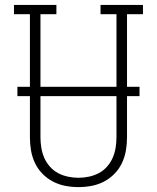

<svg xmlns="http://www.w3.org/2000/svg" viewBox="-20 -755 640 783"><path d="M300 8Q273 8 246.5 3Q220 -2 196 -14.5Q172 -27 153 -46.5Q134 -66 122.5 -90.5Q111 -115 106.5 -141.5Q102 -168 102 -195V-697H37V-735H210V-697H145V-195Q145 -174 148.5 -152.5Q152 -131 160.5 -111.5Q169 -92 183.5 -75.5Q198 -59 217 -49Q236 -39 257.5 -34.5Q279 -30 300 -30Q321 -30 342.5 -34.5Q364 -39 383 -49Q402 -59 416.5 -75.5Q431 -92 439.5 -111.5Q448 -131 451.5 -152.5Q455 -174 455 -195V-697H390V-735H563V-697H498V-195Q498 -168 493.5 -141.5Q489 -115 477.5 -90.5Q466 -66 447 -46.5Q428 -27 404 -14.5Q380 -2 353.5 3Q327 8 300 8ZM51 -363V-401H549V-363Z"/></svg>

Font: Iosevka Curly Slab XLtEx
Style: Regular
Weight: 200
Width: 7
Monospace: yes
Designer: Belleve Invis
Foundry: Belleve Invis
Version: Version 11.1.0; ttfautohint (v1.8.3)